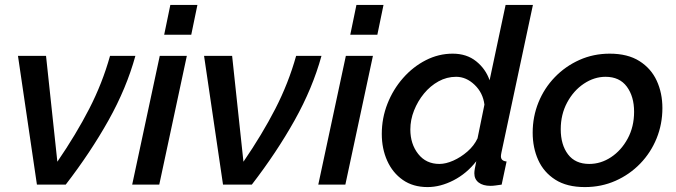

<svg xmlns="http://www.w3.org/2000/svg" viewBox="-20 -750 2747 780"><path d="M53 -523H167L213 -93Q289 -204 342.5 -308Q396 -412 427 -523H530Q494 -392 421 -261.5Q348 -131 247 0H130Z M672 -730H782L757 -609H647ZM629 -523H739L627 0H517Z M809 -523H923L969 -93Q1045 -204 1098.5 -308Q1152 -412 1183 -523H1286Q1250 -392 1177 -261.5Q1104 -131 1003 0H886Z M1428 -730H1538L1513 -609H1403ZM1385 -523H1495L1383 0H1273Z M1717 10Q1658 10 1616.5 -19Q1575 -48 1553 -97Q1531 -146 1531 -206Q1531 -270 1554 -328.5Q1577 -387 1617.5 -433Q1658 -479 1710 -505.5Q1762 -532 1819 -532Q1876 -532 1914.5 -501Q1953 -470 1969 -424L2034 -730H2145L2017 -130Q2016 -125 2015.5 -121.5Q2015 -118 2015 -115Q2015 -96 2038 -94L2018 0Q2004 2 1993 3.5Q1982 5 1973 5Q1942 5 1924.5 -8.5Q1907 -22 1907 -46Q1907 -54 1909 -65Q1911 -76 1915 -95Q1876 -45 1822.5 -17.5Q1769 10 1717 10ZM1765 -84Q1791 -84 1821.5 -97.5Q1852 -111 1879 -134.5Q1906 -158 1920 -188L1948 -325Q1942 -373 1908 -405.5Q1874 -438 1833 -438Q1795 -438 1761.5 -419.5Q1728 -401 1702.5 -370Q1677 -339 1662 -301Q1647 -263 1647 -224Q1647 -165 1679 -124.5Q1711 -84 1765 -84Z M2356 10Q2283 10 2236 -20Q2189 -50 2166.5 -100Q2144 -150 2144 -211Q2144 -276 2167.5 -334Q2191 -392 2234 -436.5Q2277 -481 2334 -506.5Q2391 -532 2457 -532Q2530 -532 2577.5 -502Q2625 -472 2648 -422Q2671 -372 2671 -311Q2671 -246 2647.5 -188Q2624 -130 2581 -85.5Q2538 -41 2480.5 -15.5Q2423 10 2356 10ZM2374 -84Q2421 -84 2462.5 -111.5Q2504 -139 2530 -187Q2556 -235 2556 -296Q2556 -358 2526.5 -398Q2497 -438 2440 -438Q2394 -438 2352 -410Q2310 -382 2284 -333.5Q2258 -285 2258 -225Q2258 -162 2287.5 -123Q2317 -84 2374 -84Z"/></svg>

Font: Raleway SemiBold
Style: Italic
Weight: 600
Italic angle: -12°
Designer: Matt McInerney, Pablo Impallari, Rodrigo Fuenzalida
Foundry: Matt McInerney, Pablo Impallari, Rodrigo Fuenzalida
Version: Version 4.026